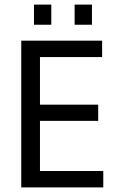

<svg xmlns="http://www.w3.org/2000/svg" viewBox="-20 -811 501 831"><path d="M427 0H72V-635H422V-564H140L153 -577V-345L140 -358H405V-288H140L153 -301V-58L140 -71H427ZM202 -704H127V-791H202ZM378 -704H303V-791H378Z"/></svg>

Font: Gemunu Libre ExtraLight
Style: Regular
Weight: 400
Version: Version 1.100